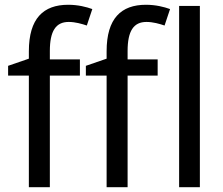

<svg xmlns="http://www.w3.org/2000/svg" viewBox="-20 -785 937 805"><path d="M315 -468V-536H189V-571C189 -655 214 -693 268 -693C296 -693 323 -685 344 -678L367 -747C342 -756 307 -765 266 -765C162 -765 101 -708 101 -570V-539L14 -509V-468H101V0H189V-468ZM641 -468V-536H515V-571C515 -655 540 -693 594 -693C622 -693 649 -685 670 -678L693 -747C668 -756 633 -765 592 -765C488 -765 427 -708 427 -570V-539L340 -509V-468H427V0H515V-468ZM818 0V-760H731V0Z"/></svg>

Font: Noto Sans Thai
Style: Regular
Weight: 400
Designer: Monotype Design Team
Foundry: Monotype Imaging Inc.
Version: Version 1.901